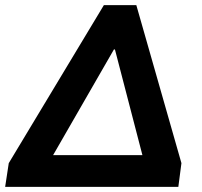

<svg xmlns="http://www.w3.org/2000/svg" viewBox="-24 -725 783 745"><path d="M-4 0 10 -92 379 -705H505L680 -92L668 0ZM418 -533 159 -83V-123H551L539 -83L422 -533Z"/></svg>

Font: Nunito Sans 10pt ExtraBold
Style: Italic
Weight: 800
Italic angle: -9°
Designer: Vernon Adams
Foundry: Vernon Adams
Version: Version 3.101;gftools[0.9.27]